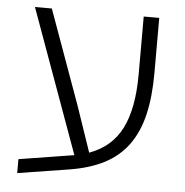

<svg xmlns="http://www.w3.org/2000/svg" viewBox="-48 -648 687 714"><g transform="rotate(5 296.0 -291.5)"><path d="M42 -33 248 -66 54 -602H117L244 -250L302 -80Q385 -110 422.5 -184.5Q460 -259 460 -387V-602H518V-397Q518 -307 502 -240Q486 -173 451.5 -126Q417 -79 362.5 -51Q308 -23 231 -11L42 19Z"/></g></svg>

Font: IBM Plex Sans Hebrew Light
Style: Regular
Weight: 300
Designer: Mike Abbink, Paul van der Laan, Pieter van Rosmalen, Yanek Iontef
Foundry: Bold Monday
Version: Version 1.2